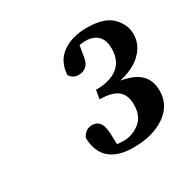

<svg xmlns="http://www.w3.org/2000/svg" viewBox="-97 -851 571 572"><g transform="rotate(-30 189.0 -565.5)"><path d="M209 -376Q157 -376 129 -400Q101 -424 100 -472Q111 -496 135 -496Q150 -496 159 -486Q168 -476 170 -449L172 -394L139 -420Q151 -414 163.5 -411Q176 -408 194 -408Q224 -408 249 -427.5Q274 -447 274 -487Q274 -520 254.5 -535.5Q235 -551 193 -551L198 -581Q247 -581 273.5 -602Q300 -623 300 -664Q300 -694 285 -708.5Q270 -723 244 -723Q220 -723 194 -713L225 -738L216 -684Q213 -663 202 -654Q191 -645 177 -645Q156 -645 146 -662Q149 -708 182 -731.5Q215 -755 266 -755Q325 -755 351.5 -729Q378 -703 378 -669Q378 -631 346 -602Q314 -573 248 -564L250 -572Q309 -566 335 -545Q361 -524 361 -484Q361 -435 319 -405.5Q277 -376 209 -376Z"/></g></svg>

Font: Lisu Bosa ExtraBold
Style: Italic
Weight: 800
Italic angle: -19°
Designer: David Morse, Annie Olsen, Victor Gaultney, Frank Grießhammer (Latin)
Foundry: SIL International
Version: Version 2.000